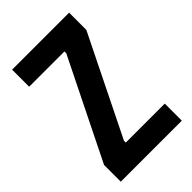

<svg xmlns="http://www.w3.org/2000/svg" viewBox="-202 -736 812 812"><g transform="rotate(-45 204.5 -330.0)"><path d="M22 0V-100L243 -547V-558H32V-660H373V-557L154 -113V-102H387V0Z"/></g></svg>

Font: Bricolage Grotesque 10pt Condensed SemiBold
Style: Regular
Weight: 600
Width: 3
Designer: Mathieu Triay
Foundry: Atelier Triay
Version: Version 1.000; ttfautohint (v1.8.4.7-5d5b);gftools[0.9.32]